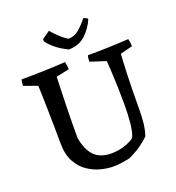

<svg xmlns="http://www.w3.org/2000/svg" viewBox="-152 -976 1020 1110"><g transform="rotate(-20 358.0 -421.0)"><path d="M354 12Q322 12 281.5 2Q241 -8 202.5 -33.5Q164 -59 139 -104.5Q114 -150 114 -220Q114 -274 113 -328.5Q112 -383 111 -432.5Q110 -482 109 -519.5Q108 -557 107 -575L24 -605Q24 -614 25 -623.5Q26 -633 29 -643Q166 -643 299 -651Q305 -627 305 -605L225 -588Q224 -563 222.5 -519Q221 -475 219.5 -421Q218 -367 217.5 -312.5Q217 -258 217 -214Q230 -138 267 -100.5Q304 -63 373 -63Q412 -63 450.5 -75Q489 -87 514 -106Q528 -139 533 -191.5Q538 -244 538 -302Q538 -355 536.5 -407.5Q535 -460 532.5 -503.5Q530 -547 528 -574L432 -605Q432 -614 433 -623.5Q434 -633 437 -643Q500 -643 563 -645Q626 -647 688 -651Q694 -627 694 -605L619 -586Q618 -579 616.5 -548.5Q615 -518 613 -471.5Q611 -425 610 -368.5Q609 -312 609 -252Q609 -201 604.5 -161.5Q600 -122 588 -88Q565 -65 532.5 -42.5Q500 -20 458 -1Q432 5 405.5 8.5Q379 12 354 12ZM345 -712 339 -715Q266 -751 225 -805V-819L273 -853Q289 -834 314 -810Q339 -786 364 -771Q403 -771 433.5 -798.5Q464 -826 485 -854Q489 -853 499.5 -848Q510 -843 511 -840Q490 -789 449 -750.5Q408 -712 345 -712Z"/></g></svg>

Font: Labrada Medium
Style: Regular
Weight: 500
Designer: Mercedes Jáuregui
Foundry: Omnibus-Type Team
Version: Version 1.000; ttfautohint (v1.8.4.7-5d5b)